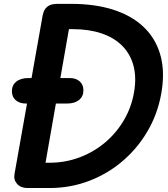

<svg xmlns="http://www.w3.org/2000/svg" viewBox="-20 -948 849 968"><path d="M118.5 0Q85 0 66.5 -20.5Q48 -41 53 -70L195 -870Q200.5 -899.5 218 -914Q235.5 -928.5 268.5 -928.5H339.5Q459 -928.5 550.5 -899.2Q642 -870 701.5 -814.5Q761 -759 785.8 -680Q810.5 -601 797 -502Q782.5 -394 732.8 -302.5Q683 -211 606.2 -143Q529.5 -75 433.2 -37.5Q337 0 229 0ZM209.5 -127.5H229Q310.5 -127.5 383.8 -155.5Q457 -183.5 515 -234Q573 -284.5 610.5 -352.5Q648 -420.5 658.5 -500.5Q667.5 -570 650.5 -625.5Q633.5 -681 593 -720.2Q552.5 -759.5 490.2 -780.2Q428 -801 347 -801H327.5ZM111 -426Q78.5 -426 59.2 -442.8Q40 -459.5 40 -488.5Q40 -518.5 62.2 -536.5Q84.5 -554.5 123 -554.5H331Q363 -554.5 381.8 -537.8Q400.5 -521 400.5 -492.5Q400.5 -462 378.5 -444Q356.5 -426 318 -426Z"/></svg>

Font: Edu VIC WA NT Hand Pre
Style: Regular
Weight: 400
Designer: Tina and Corey Anderson, Eben Sorkin, Mirko Velimirovic
Foundry: Google for Education
Version: Version 1.000